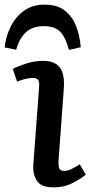

<svg xmlns="http://www.w3.org/2000/svg" viewBox="-50 -796 391 830"><path d="M119 -418Q121 -441 115 -450Q109 -459 93 -459Q79 -459 62.5 -455.5Q46 -452 24 -443L5 -498Q25 -509 62.5 -521Q100 -533 138 -533Q185 -533 207.5 -505.5Q230 -478 226 -416L203 -100Q202 -78 206.5 -67.5Q211 -57 229 -57Q252 -57 295 -86L321 -41Q302 -25 265 -5.5Q228 14 181 14Q128 14 109.5 -14.5Q91 -43 94 -85ZM143 -776Q196 -776 228.5 -751.5Q261 -727 278 -685.5Q295 -644 299 -592L248 -580Q234 -634 210.5 -658.5Q187 -683 140 -683Q90 -683 61.5 -656Q33 -629 20 -581L-30 -591Q-25 -637 -4.5 -679.5Q16 -722 53 -749Q90 -776 143 -776Z"/></svg>

Font: Literata 7pt Medium
Style: Italic
Weight: 500
Italic angle: -2°
Designer: Latin by Veronika Burian and Jose Scaglione. Greek by Irene Vlachou. Cyrillic by Vera Evstafieva
Foundry: TypeTogether
Version: Version 3.002